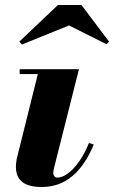

<svg xmlns="http://www.w3.org/2000/svg" viewBox="-20 -736 455 766"><path d="M146.5 10Q94.5 10 69 -9.8Q43.5 -29.5 43.5 -70.5Q43.5 -80 44.8 -88.8Q46 -97.5 47 -103.5L131 -440.5H58.5V-460H295L195.5 -65.5Q194.5 -61.5 193.5 -56Q192.5 -50.5 192.5 -46.5Q192.5 -39 196.5 -33.2Q200.5 -27.5 209 -27.5Q228.5 -27.5 251 -44Q273.5 -60.5 295.5 -91.5Q317.5 -122.5 335 -165.5L354 -159.5Q320.5 -77.5 269 -33.8Q217.5 10 146.5 10ZM67.5 -558.5 57 -570 211 -716H305L415 -570L405 -559.5L255.5 -634.5Z"/></svg>

Font: Bodoni Moda ExtraBold
Style: Italic
Weight: 800
Italic angle: -13°
Version: Version 2.005